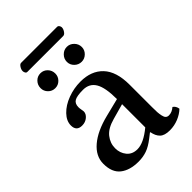

<svg xmlns="http://www.w3.org/2000/svg" viewBox="-209 -784 883 883"><g transform="rotate(-45 232.5 -342.0)"><path d="M291 -80.1V-231L215.8 -210Q167.5 -196.8 146.2 -169.9Q125 -143.1 125 -109.9Q125 -79.1 143.3 -56.6Q161.6 -34.2 194.8 -34.2Q235.4 -34.2 291 -80.1ZM292 -47.9H289.1L267.1 -30.8Q237.8 -7.8 212.6 1Q187.5 9.8 158.2 9.8Q102.1 9.8 69.1 -15.9Q36.1 -41.5 36.1 -98.1Q36.1 -147.5 80.3 -185.1Q124.5 -222.7 203.1 -242.2L291 -264.2Q291 -338.9 271.5 -371.8Q252 -404.8 210.9 -404.8Q170.4 -404.8 154.8 -395.5Q139.2 -386.2 139.2 -362.8Q139.2 -355.5 141.1 -345.7Q143.1 -335.9 143.1 -332Q143.1 -316.4 128.2 -303.7Q113.3 -291 91.8 -291Q55.2 -291 55.2 -328.1Q55.2 -357.4 80.3 -383.5Q105.5 -409.7 145.8 -424.8Q186 -439.9 229 -439.9Q299.3 -439.9 339.1 -397.7Q378.9 -355.5 378.9 -270V-124Q378.9 -103 379.6 -90.8Q380.4 -78.6 383.1 -65.9Q385.7 -53.2 391.6 -47.6Q397.5 -42 407.2 -42Q427.2 -42 445.8 -58.1Q460 -49.3 462.9 -29.8Q444.8 -12.2 418 -1.2Q391.1 9.8 361.8 9.8Q327.6 9.8 312.3 -5.1Q296.9 -20 292 -47.9ZM78.1 -547.9Q78.1 -568.4 92 -582.8Q106 -597.2 126 -597.2Q146 -597.2 159.9 -582.8Q173.8 -568.4 173.8 -547.9Q173.8 -528.3 159.9 -514.2Q146 -500 126 -500Q106 -500 92 -514.2Q78.1 -528.3 78.1 -547.9ZM320.8 -644H87.9Q82 -644 78.6 -649.7Q75.2 -655.3 75.2 -662.1Q75.2 -671.9 82.3 -682.9Q89.4 -693.8 97.2 -693.8H331.1Q337.4 -693.8 341.3 -688Q345.2 -682.1 345.2 -676.8Q345.2 -666.5 337.6 -655.3Q330.1 -644 320.8 -644ZM249 -547.9Q249 -567.9 263.4 -582.5Q277.8 -597.2 297.9 -597.2Q317.4 -597.2 331.8 -582.5Q346.2 -567.9 346.2 -547.9Q346.2 -528.3 331.8 -514.2Q317.4 -500 297.9 -500Q277.8 -500 263.4 -514.2Q249 -528.3 249 -547.9Z"/></g></svg>

Font: Common Serif News
Style: Regular
Weight: 450
Designer: Philipp H. Poll, Khaled Hosny
Foundry: Stefan Peev, Context Ltd.
Version: Version 1.026